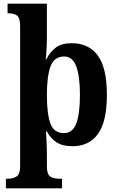

<svg xmlns="http://www.w3.org/2000/svg" viewBox="-20 -780 643 1040"><path d="M12 240V188H23Q52 188 70.5 175.5Q89 163 89 120V-638Q89 -684 72 -696Q55 -708 29 -708H21V-760H234V-575Q234 -556 233 -532Q232 -508 230.5 -487.5Q229 -467 227 -459H231Q251 -499 282.5 -522.5Q314 -546 368 -546Q461 -546 510 -479Q559 -412 559 -266Q559 -122 511 -55Q463 12 372 12Q319 12 286.5 -9Q254 -30 234 -68H229Q230 -58 231 -37.5Q232 -17 233 7Q234 31 234 51V120Q234 164 252 176Q270 188 299 188H316V240ZM327 -59Q373 -59 393 -111Q413 -163 413 -266Q413 -367 393 -420.5Q373 -474 328 -474Q273 -474 253.5 -420Q234 -366 234 -267Q234 -163 253 -111Q272 -59 327 -59Z"/></svg>

Font: Noto Serif Devanagari SemiCondensed
Style: Bold
Weight: 700
Width: 4
Designer: Universal Thirst, Indian Type Foundry and the Monotype Design Team
Foundry: Monotype Imaging Inc.
Version: Version 2.004; ttfautohint (v1.8.4.7-5d5b)